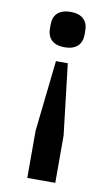

<svg xmlns="http://www.w3.org/2000/svg" viewBox="-83 -576 463 797"><g transform="rotate(10 149.0 -177.0)"><path d="M91 178V-21L124 -320H174L209 -21V178ZM149 -383C98 -383 76 -410 76 -449V-466C76 -505 98 -532 149 -532C200 -532 222 -505 222 -466V-449C222 -410 200 -383 149 -383Z"/></g></svg>

Font: Plexus Sans Medium
Style: Regular
Weight: 500
Version: Version 2.001;PS 002.001;hotconv 1.0.70;makeotf.lib2.5.58329